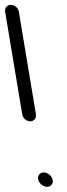

<svg xmlns="http://www.w3.org/2000/svg" viewBox="-104 -728 269 770"><path d="M53.7 -28.6C42.4 -15.1 51 2.8 61.7 11.9C72.3 20.9 91 26.5 102.4 13.5C114 0.3 105.3 -17.7 95 -26.8C84.5 -35.9 65.1 -42.3 53.7 -28.6ZM40.2 -269 -28.4 -681C-31 -696.6 -45.5 -708.5 -60.5 -708.5C-75.5 -708.5 -86 -696.6 -83.4 -681L-14.8 -269C-12.3 -254 2.2 -241.5 17.3 -241.5C32.3 -241.5 42.7 -254 40.2 -269Z"/></svg>

Font: MewTooHand
Style: BdCondLta
Weight: 400
Designer: Mew Too, Robert Jablonski
Version: Version 0.77